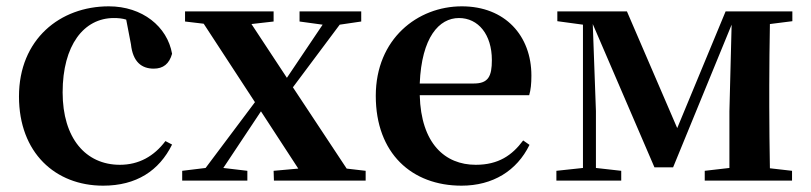

<svg xmlns="http://www.w3.org/2000/svg" viewBox="-20 -571 2564 607"><path d="M394 -431C400 -375 428 -354 466 -354C496 -354 515 -369 524 -401C509 -487 430 -551 324 -551C170 -551 40 -447 40 -266C40 -88 155 16 306 16C411 16 483 -31 524 -114L503 -125C467 -77 419 -50 359 -50C251 -50 178 -134 178 -279C178 -428 245 -514 340 -514C353 -514 366 -513 379 -509Z M1076 -38 906 -295 1054 -493 1122 -503V-535H927V-503L1000 -493L887 -325L775 -495L845 -503V-535H565V-503L624 -496L786 -248L630 -40L556 -31V0H762V-31L686 -40L805 -219L923 -38L845 -31L846 0H1136V-31Z M1307 -307C1313 -453 1368 -514 1431 -514C1492 -514 1535 -462 1535 -381C1535 -330 1524 -307 1478 -307ZM1653 -270C1658 -287 1660 -306 1660 -332C1660 -458 1577 -551 1440 -551C1300 -551 1168 -448 1168 -268C1168 -86 1282 16 1439 16C1538 16 1614 -31 1654 -113L1634 -127C1599 -80 1556 -50 1484 -50C1387 -50 1311 -117 1307 -270Z M2485 -504V-535H2274L2121 -166L1962 -535H1742V-504L1823 -493V-40L1739 -31V0H1944V-31L1864 -40V-220L1854 -495L2049 -42H2108L2293 -493L2286 -219C2286 -208 2286 -100 2286 -40L2208 -31V0H2484V-31L2414 -39C2413 -96 2412 -179 2412 -235V-300C2412 -356 2413 -438 2414 -495Z"/></svg>

Font: Noto Serif CJK JP
Style: Bold
Weight: 700
Designer: Ryoko NISHIZUKA 西塚涼子 (kana & ideographs); Frank Grießhammer (Latin, Greek & Cyrillic); Wenlong ZHANG 张文龙 (bopomofo); San
Foundry: Adobe Systems Incorporated
Version: Version 1.000;PS 1;hotconv 16.6.53;makeotf.lib2.5.65590